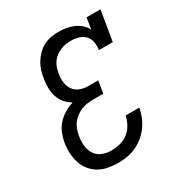

<svg xmlns="http://www.w3.org/2000/svg" viewBox="-175 -870 950 1005"><g transform="rotate(-30 300.0 -367.5)"><path d="M252 8Q221 8 191 2.5Q161 -3 136 -17.5Q111 -32 93 -54.5Q75 -77 66 -105Q57 -133 55.5 -163.5Q54 -194 59 -225Q64 -252 74.5 -278.5Q85 -305 104.5 -326.5Q124 -348 149 -362.5Q174 -377 201 -386Q179 -398 162 -418Q145 -438 137 -462.5Q129 -487 128.5 -514.5Q128 -542 133 -570Q136 -592 143 -614.5Q150 -637 162.5 -657.5Q175 -678 192.5 -695.5Q210 -713 231.5 -724Q253 -735 276 -739Q299 -743 321 -743Q345 -743 368 -739Q391 -735 411.5 -726Q432 -717 449 -702Q466 -687 476 -667L487 -735H571L541 -554H457Q461 -578 457 -601Q453 -624 438.5 -640Q424 -656 401.5 -663Q379 -670 356 -670Q340 -670 323.5 -667.5Q307 -665 291 -658.5Q275 -652 261 -641.5Q247 -631 237 -617Q227 -603 221.5 -587Q216 -571 214 -555Q209 -529 211.5 -503.5Q214 -478 227.5 -458Q241 -438 264 -428.5Q287 -419 313 -419H375L363 -345H301Q283 -345 264.5 -342.5Q246 -340 228.5 -332.5Q211 -325 195 -313Q179 -301 168 -285.5Q157 -270 151 -252Q145 -234 142 -216Q137 -188 140 -159.5Q143 -131 157.5 -108.5Q172 -86 198 -76Q224 -66 252 -66Q278 -66 304.5 -72.5Q331 -79 353 -96Q375 -113 388.5 -137.5Q402 -162 407 -188H490Q485 -161 474.5 -135Q464 -109 447 -85.5Q430 -62 407.5 -43.5Q385 -25 359 -13Q333 -1 306 3.5Q279 8 252 8Z"/></g></svg>

Font: Iosevka Curly Slab ExObl
Style: Regular
Weight: 400
Width: 7
Italic angle: -9°
Monospace: yes
Designer: Belleve Invis
Foundry: Belleve Invis
Version: Version 11.1.0; ttfautohint (v1.8.3)